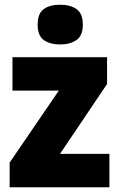

<svg xmlns="http://www.w3.org/2000/svg" viewBox="-20 -889 507 816"><path d="M445 -93H21V-198L230 -504H33V-646H435V-532L235 -235H445ZM236 -869Q278 -869 305 -850.5Q332 -832 332 -784Q332 -737 304.5 -718.5Q277 -700 236 -700Q193 -700 166.5 -718.5Q140 -737 140 -784Q140 -832 166 -850.5Q192 -869 236 -869Z"/></svg>

Font: Noto Sans Telugu UI SemiCondensed Black
Style: Regular
Weight: 900
Width: 4
Designer: Jelle Bosma - Monotype Design Team
Foundry: Monotype Imaging Inc.
Version: Version 2.005; ttfautohint (v1.8.4.7-5d5b)